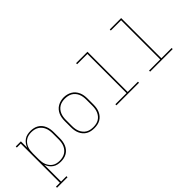

<svg xmlns="http://www.w3.org/2000/svg" viewBox="-9 -1474 2418 2418"><g transform="rotate(-45 1200.0 -265.0)"><path d="M36 205V186H106V-511H36V-530H127V-417Q137 -445 154 -468.5Q171 -492 194.5 -508.5Q218 -525 246.5 -531.5Q275 -538 304 -538Q332 -538 359.5 -532Q387 -526 411 -512Q435 -498 453 -476.5Q471 -455 482 -429Q493 -403 497.5 -375.5Q502 -348 502 -320V-210Q502 -182 497.5 -154.5Q493 -127 482 -101Q471 -75 453 -53.5Q435 -32 411 -18Q387 -4 359.5 2Q332 8 304 8Q275 8 246.5 1.5Q218 -5 194.5 -21.5Q171 -38 154 -61.5Q137 -85 127 -113V186H223V205ZM301 -11Q326 -11 351.5 -16.5Q377 -22 398.5 -35Q420 -48 436.5 -67.5Q453 -87 463 -110.5Q473 -134 477 -159.5Q481 -185 481 -210V-320Q481 -345 477 -370.5Q473 -396 463 -419.5Q453 -443 436.5 -462.5Q420 -482 398.5 -495Q377 -508 351.5 -513.5Q326 -519 301 -519Q276 -519 251 -513.5Q226 -508 205 -494.5Q184 -481 168.5 -461Q153 -441 143.5 -418Q134 -395 130.5 -370Q127 -345 127 -320V-210Q127 -185 130.5 -160Q134 -135 143.5 -112Q153 -89 168.5 -69Q184 -49 205 -35.5Q226 -22 251 -16.5Q276 -11 301 -11Z M900 8Q872 8 844 2.5Q816 -3 791.5 -17Q767 -31 748.5 -52.5Q730 -74 718.5 -100Q707 -126 702.5 -154Q698 -182 698 -210V-320Q698 -348 702.5 -376Q707 -404 718.5 -430Q730 -456 748.5 -477.5Q767 -499 791.5 -513Q816 -527 844 -534Q872 -541 900 -541Q928 -541 956 -534Q984 -527 1008.5 -513Q1033 -499 1051.5 -477.5Q1070 -456 1081.5 -430Q1093 -404 1097.5 -376Q1102 -348 1102 -320V-210Q1102 -182 1097.5 -154Q1093 -126 1081.5 -100Q1070 -74 1051.5 -52.5Q1033 -31 1008.5 -17Q984 -3 956 2.5Q928 8 900 8ZM900 -11Q925 -11 950.5 -16Q976 -21 998 -34Q1020 -47 1036.5 -67Q1053 -87 1063 -110.5Q1073 -134 1077 -159.5Q1081 -185 1081 -210V-320Q1081 -346 1077 -371.5Q1073 -397 1063 -420.5Q1053 -444 1036 -464Q1019 -484 996.5 -496.5Q974 -509 948.5 -514Q923 -519 898 -519Q872 -519 847 -513.5Q822 -508 800.5 -495Q779 -482 762.5 -462Q746 -442 736.5 -419Q727 -396 723 -370.5Q719 -345 719 -320V-210Q719 -185 723 -159.5Q727 -134 737 -110.5Q747 -87 763.5 -67Q780 -47 802 -34Q824 -21 849.5 -16Q875 -11 900 -11Z M1299 0V-19H1498V-716H1315V-735H1518V-19H1701V0Z M1899 0V-19H2098V-716H1915V-735H2118V-19H2301V0Z"/></g></svg>

Font: Iosevka Curly Slab ThEx
Style: Regular
Weight: 100
Width: 7
Monospace: yes
Designer: Belleve Invis
Foundry: Belleve Invis
Version: Version 11.1.0; ttfautohint (v1.8.3)